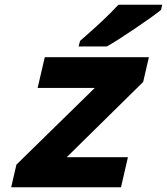

<svg xmlns="http://www.w3.org/2000/svg" viewBox="-20 -786 701 806"><path d="M517 -126 488 0H27L49 -95L378 -417H138L168 -546H605L581 -442L260 -126ZM656 -745 654 -743Q625 -719 545 -665Q465 -611 430 -592L427 -591H310L316 -614L318 -616Q424 -708 474 -763L478 -766H661Z"/></svg>

Font: Passageway
Style: BdIt
Weight: 700
Foundry: Ascender Corporation
Version: Version 1.11